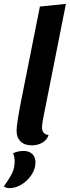

<svg xmlns="http://www.w3.org/2000/svg" viewBox="-66 -734 362 996"><path d="M152 -73Q152 -56 160.5 -45.5Q169 -35 186 -34Q178 -8 154 6Q130 20 99 20Q62 20 41 0Q20 -20 20 -56Q20 -90 43 -208L141 -700L276 -714L157 -115Q152 -88 152 -73ZM-16 242Q-35 242 -46 233Q-18 194 -4 166Q10 138 10 102Q10 82 2 61Q26 49 57 49Q84 49 101 64.5Q118 80 118 108Q118 142 97.5 173Q77 204 46 223Q15 242 -16 242Z"/></svg>

Font: Sansita Medium Italic
Style: Regular
Weight: 500
Italic angle: -11°
Designer: Pablo Cosgaya
Foundry: Omnibus-Type
Version: Version 1.006